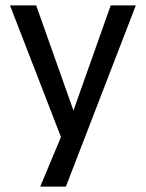

<svg xmlns="http://www.w3.org/2000/svg" viewBox="-20 -511 540 711"><path d="M129 180 218 -33V28L17 -491H114L259 -82H245L390 -491H483L224 180Z"/></svg>

Font: Nunito Sans 10pt SemiCondensed Medium
Style: Regular
Weight: 500
Width: 4
Designer: Vernon Adams
Foundry: Vernon Adams
Version: Version 3.101;gftools[0.9.27]